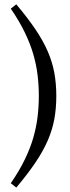

<svg xmlns="http://www.w3.org/2000/svg" viewBox="-20 -735 325 890"><path d="M160 -290Q160 -339 154.2 -386.8Q148.5 -434.5 134.5 -483Q120.5 -531.5 95.2 -584Q70 -636.5 30 -695L55.5 -715Q108.5 -652 144.2 -599Q180 -546 201.2 -497Q222.5 -448 231.8 -397.8Q241 -347.5 241 -290Q241 -233 231.8 -182.8Q222.5 -132.5 201.2 -83.5Q180 -34.5 144.2 18.5Q108.5 71.5 55.5 134.5L30 114.5Q70 56 95.2 3.8Q120.5 -48.5 134.5 -97.2Q148.5 -146 154.2 -193.8Q160 -241.5 160 -290Z"/></svg>

Font: Newsreader 16pt 16pt
Style: Regular
Weight: 400
Version: Version 1.003